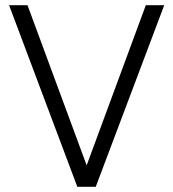

<svg xmlns="http://www.w3.org/2000/svg" viewBox="-20 -720 668 740"><path d="M278 0 15 -700H86L325 -53H303L542 -700H613L349 0Z"/></svg>

Font: SUSE Light
Style: Regular
Weight: 300
Designer: Rene Bieder
Foundry: SUSE
Version: Version 1.000